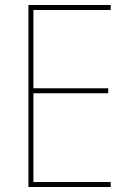

<svg xmlns="http://www.w3.org/2000/svg" viewBox="-20 -750 540 770"><path d="M94 0V-730H424V-710H114V-396H414V-376H114V-20H424V0Z"/></svg>

Font: M PLUS Code Latin Thin
Style: Regular
Weight: 250
Designer: Coji Morishita
Foundry: UNDERFOREST DESIGN
Version: Version 1.002; ttfautohint (v1.8.3)